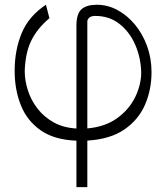

<svg xmlns="http://www.w3.org/2000/svg" viewBox="-20 -581 697 806"><path d="M300.8 204.5V9.6Q207.7 6 150.6 -34.1Q93.4 -74.2 67.5 -139.4Q41.5 -204.5 41.5 -283.7Q41.5 -371.4 71.4 -442.6Q101.2 -513.8 172.9 -561.1L187.5 -504.6Q137.8 -463.1 112.2 -412.3Q86.6 -361.5 83.8 -283.7Q83.8 -242.9 97.1 -201.5Q110.4 -160.2 137.6 -125Q164.8 -89.8 205.4 -67.3Q246.1 -44.7 300.8 -41.5V-472.7Q300.8 -522.7 321.6 -541.7Q342.3 -560.7 386 -561.1Q431.5 -561.1 472.7 -539.1Q513.8 -517 546.2 -478.2Q578.5 -439.3 597.3 -388Q616.1 -336.6 616.1 -278.1Q616.1 -204.2 588.6 -141Q561.1 -77.8 501.6 -37.1Q442.1 3.6 346.6 9.2V204.5ZM346.6 -41.9Q422.2 -48.7 472.5 -85.4Q522.7 -122.2 547.8 -174Q572.8 -225.9 572.8 -278.1Q571 -339.5 547.6 -393.3Q524.1 -447.1 481.5 -480.6Q438.9 -514.2 379.3 -514.2Q361.9 -513.8 354.4 -506.4Q346.9 -498.9 346.6 -491.5Z"/></svg>

Font: Inter Extra Light BETA
Style: Regular
Weight: 200
Designer: Rasmus Andersson
Foundry: rsms
Version: Version 3.011;git-f93a4a705